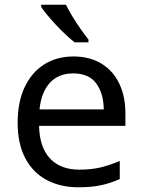

<svg xmlns="http://www.w3.org/2000/svg" viewBox="-20 -786 604 816"><path d="M292 -546Q361 -546 410.5 -516Q460 -486 486.5 -431.5Q513 -377 513 -304V-251H146Q148 -160 192.5 -112.5Q237 -65 317 -65Q368 -65 407.5 -74.5Q447 -84 489 -102V-25Q448 -7 408 1.5Q368 10 313 10Q237 10 178.5 -21Q120 -52 87.5 -113.5Q55 -175 55 -264Q55 -352 84.5 -415Q114 -478 167.5 -512Q221 -546 292 -546ZM291 -474Q228 -474 191.5 -433.5Q155 -393 148 -321H421Q420 -389 389 -431.5Q358 -474 291 -474ZM260 -766Q271 -744 287.5 -716.5Q304 -689 322.5 -663Q341 -637 356 -618V-606H297Q274 -624 245 -652.5Q216 -681 191.5 -709.5Q167 -738 155 -756V-766Z"/></svg>

Font: Noto Sans Symbols 2
Style: Regular
Weight: 400
Designer: Monotype Design Team
Foundry: Monotype Imaging Inc.
Version: Version 2.008; ttfautohint (v1.8.4.7-5d5b)